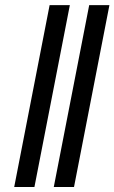

<svg xmlns="http://www.w3.org/2000/svg" viewBox="-20 -745 456 765"><path d="M258.3 -724.6 117.2 0H36.6L177.7 -724.6ZM416 -724.6 274.9 0H194.3L335.4 -724.6Z"/></svg>

Font: Arimo
Style: Italic
Weight: 400
Italic angle: -12°
Designer: Steve Matteson
Foundry: Monotype Imaging Inc.
Version: Version 1.33